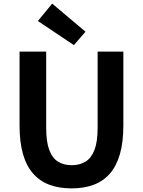

<svg xmlns="http://www.w3.org/2000/svg" viewBox="-20 -1026 788 1060"><path d="M376 14Q307 14 254 -5.5Q201 -25 163.5 -67Q126 -109 107 -175Q88 -241 88 -333V-741H235V-320Q235 -243 252 -198Q269 -153 300.5 -133.5Q332 -114 376 -114Q420 -114 452 -133.5Q484 -153 501.5 -198Q519 -243 519 -320V-741H661V-333Q661 -241 642 -175Q623 -109 586 -67Q549 -25 496 -5.5Q443 14 376 14ZM388 -777 189 -910 268 -1006 452 -851Z"/></svg>

Font: Noto Sans KR Thin
Style: Bold
Weight: 700
Version: Version 2.004-H2;hotconv 1.0.118;makeotfexe 2.5.65603